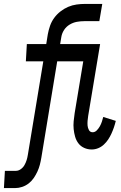

<svg xmlns="http://www.w3.org/2000/svg" viewBox="-98 -755 618 980"><path d="M-78 205 -73 117H-17Q-4 117 8 108.5Q20 100 27 87.5Q34 75 38 62Q42 49 44 36L123 -442H34L39 -530H138L146 -580Q150 -602 157.5 -623.5Q165 -645 178.5 -663.5Q192 -682 210.5 -696.5Q229 -711 250 -720Q271 -729 293 -732Q315 -735 336 -735H424L409 -647H332Q313 -647 294 -643.5Q275 -640 257.5 -629.5Q240 -619 229 -602Q218 -585 215 -566L209 -530H413L352 -163Q350 -150 349 -138Q348 -126 349 -114Q350 -102 356 -91Q362 -80 375 -80Q387 -80 396.5 -90Q406 -100 412 -111Q418 -122 422 -134Q426 -146 429 -158L493 -138Q489 -121 483.5 -105Q478 -89 471 -73.5Q464 -58 454.5 -43.5Q445 -29 432 -17Q419 -5 403 1.5Q387 8 370 8Q350 8 332 0Q314 -8 302.5 -23Q291 -38 285.5 -57Q280 -76 278 -96Q276 -116 278 -136.5Q280 -157 283 -177L327 -442H194L113 50Q110 68 105.5 85.5Q101 103 93 120.5Q85 138 74 154Q63 170 48 181.5Q33 193 15 199Q-3 205 -21 205Z"/></svg>

Font: Iosevka Slab Semibold
Style: Italic
Weight: 600
Italic angle: -9°
Monospace: yes
Designer: Belleve Invis
Foundry: Belleve Invis
Version: Version 11.1.1; ttfautohint (v1.8.3)